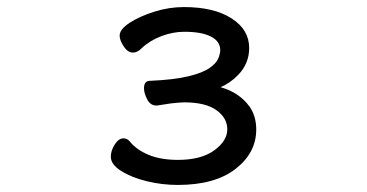

<svg xmlns="http://www.w3.org/2000/svg" viewBox="-20 -506 1040 544"><path d="M425 -207H423Q406 -207 397 -224.5Q388 -242 388 -256Q388 -277 405 -277Q474 -280 514.5 -290Q555 -300 574 -313.5Q593 -327 598.5 -340.5Q604 -354 604 -364Q604 -389 577.5 -402.5Q551 -416 502 -416Q470 -416 437 -403.5Q404 -391 381 -369Q369 -357 357 -357Q342 -357 330.5 -374.5Q319 -392 319 -405Q319 -423 347.5 -441.5Q376 -460 417.5 -473Q459 -486 501 -486Q586 -486 636 -454Q686 -422 686 -370Q686 -326 655 -294Q633 -271 605 -259Q658 -244 687 -204Q706 -177 706 -139Q706 -73 647.5 -27.5Q589 18 484 18Q439 18 396 7.5Q353 -3 323.5 -21.5Q294 -40 294 -62Q294 -79 305 -96.5Q316 -114 330 -114Q340 -114 347 -106Q366 -82 400.5 -67.5Q435 -53 484 -53Q550 -53 587 -80Q624 -107 624 -139.5Q624 -172 593 -194Q562 -216 502 -216Q491 -216 464 -213Z"/></svg>

Font: Moon Stars Kai HW
Style: Bold
Weight: 700
Designer: GuiWonder
Version: Version 1.101